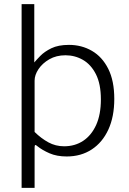

<svg xmlns="http://www.w3.org/2000/svg" viewBox="-20 -743 620 924"><path d="M145 -723V-442.5Q154.5 -454 174.2 -474.2Q194 -494.5 227.2 -510.8Q260.5 -527 312 -527Q373 -527 422.5 -498.2Q472 -469.5 501 -411.8Q530 -354 530 -267Q530 -181.5 501.5 -119.5Q473 -57.5 421.5 -23.8Q370 10 301 10Q253.5 10 218.5 -5.2Q183.5 -20.5 160.5 -39Q152 -46.5 149.2 -44.8Q146.5 -43 146.5 -32.5V161H84V-723ZM146.5 -108Q178 -77 212.8 -58Q247.5 -39 288.5 -39Q340.5 -39 380.2 -65.2Q420 -91.5 442.8 -141.8Q465.5 -192 465.5 -264.5Q465.5 -338.5 441.8 -385.5Q418 -432.5 379.2 -454.8Q340.5 -477 295 -477Q251 -477 217.5 -457.8Q184 -438.5 165.2 -410.2Q146.5 -382 146.5 -355Z"/></svg>

Font: Public Sans Thin ExtraLight
Style: Regular
Weight: 250
Version: Version 1.007